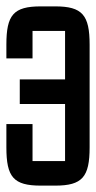

<svg xmlns="http://www.w3.org/2000/svg" viewBox="-20 -577 301 602"><path d="M153 5C238 5 261 -22 261 -115V-437C261 -530 238 -557 153 -557H108C22 -557 0 -530 0 -437V-394H82V-480H184V-328H42V-251H184V-72H82V-188H0V-115C0 -22 22 5 108 5Z"/></svg>

Font: Queering
Style: Regular
Weight: 400
Designer: Adam Naccarato
Foundry: adamnac
Version: Version 2.000;hotconv 1.0.109;makeotfexe 2.5.65596